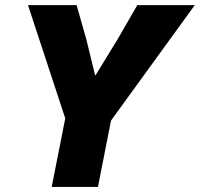

<svg xmlns="http://www.w3.org/2000/svg" viewBox="-20 -740 791 760"><path d="M184.6 0 238.3 -271.5 90.8 -719.7H283.2L321.3 -585.9L356.4 -442.4H358.4L446.3 -585.9L523.4 -719.7H751L419.4 -262.7L367.7 0Z"/></svg>

Font: Reddit Sans Black
Style: Italic
Weight: 900
Italic angle: -11.25°
Designer: Stephen Hutchings
Version: Version 1.013